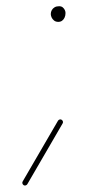

<svg xmlns="http://www.w3.org/2000/svg" viewBox="-20 -492 333 611"><path d="M141.6 -447.3Q141.6 -442.9 144 -437Q146.5 -431.2 151.9 -426.8Q157.2 -422.4 165.5 -422.4Q172.4 -422.4 177.5 -426Q182.6 -429.7 185.5 -436Q188.5 -442.4 188.5 -450.7Q188.5 -455.1 186.3 -460Q184.1 -464.8 179.7 -468.5Q175.3 -472.2 168 -472.2Q159.7 -472.2 153.8 -468.8Q147.9 -465.3 144.8 -459.7Q141.6 -454.1 141.6 -447.3ZM55.2 97.2Q58.1 99.1 61.5 98.1Q64.9 97.2 66.9 94.2L179.2 -99.1Q181.2 -102.1 180.2 -105.5Q179.2 -108.9 176.3 -110.8Q173.3 -112.8 169.9 -111.8Q166.5 -110.8 164.6 -107.9L52.2 85.4Q50.3 88.4 51.3 91.8Q52.2 95.2 55.2 97.2Z"/></svg>

Font: Mikhak VF
Style: Regular
Weight: 100
Designer: Amin Abedi
Version: Version 3.001